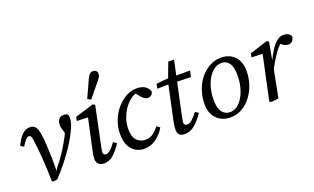

<svg xmlns="http://www.w3.org/2000/svg" viewBox="-83 -1203 2701 1652"><g transform="rotate(-20 1268.0 -377.0)"><path d="M167 1Q165 -115 158 -209.5Q151 -304 141 -377Q137 -409 130.5 -419Q124 -429 112 -429Q98 -429 84 -413.5Q70 -398 44 -358L15 -377Q44 -438 75.5 -468.5Q107 -499 145 -499Q179 -499 196 -478Q213 -457 220 -411Q227 -369 230.5 -312.5Q234 -256 235.5 -192Q237 -128 236 -65L252 -94Q296 -147 332 -203Q368 -259 402 -323Q405 -330 408 -336Q411 -342 414 -349L408 -372Q404 -385 400 -398.5Q396 -412 396 -426Q396 -463 412.5 -481Q429 -499 456 -499Q470 -499 480 -495.5Q490 -492 495 -487Q497 -483 498.5 -476Q500 -469 500 -457Q500 -433 489.5 -399.5Q479 -366 445 -303Q422 -260 387 -208.5Q352 -157 308.5 -102Q265 -47 216 4L175 9Z M576 -51Q576 -66 578.5 -84.5Q581 -103 588 -134L647 -407L546 -411L552 -446L723 -498L742 -488L672 -151Q667 -128 663.5 -110Q660 -92 660 -82Q660 -69 667.5 -62.5Q675 -56 685 -56Q704 -56 725 -73.5Q746 -91 776 -133L806 -113Q774 -63 734.5 -25Q695 13 642 13Q614 13 595 -3.5Q576 -20 576 -51ZM695 -559Q714 -600 732 -639.5Q750 -679 768 -719Q779 -742 792 -754.5Q805 -767 821 -767Q838 -767 849.5 -757.5Q861 -748 861 -731Q861 -719 856 -707Q851 -695 837 -678Q809 -644 781.5 -610Q754 -576 725 -541Z M1015 13Q946 13 901.5 -35Q857 -83 857 -177Q857 -242 880 -300.5Q903 -359 941.5 -403.5Q980 -448 1027 -473.5Q1074 -499 1122 -499Q1174 -499 1202.5 -478.5Q1231 -458 1238 -429Q1235 -410 1222 -399Q1209 -388 1191 -388Q1173 -388 1157.5 -399Q1142 -410 1128 -428L1102 -460Q1062 -447 1024 -407Q986 -367 962 -310.5Q938 -254 938 -190Q938 -123 968.5 -90Q999 -57 1048 -57Q1091 -57 1121.5 -81.5Q1152 -106 1175 -134L1202 -113Q1172 -60 1122 -23.5Q1072 13 1015 13Z M1380 13Q1352 13 1335 -2Q1318 -17 1318 -48Q1318 -65 1320 -82Q1322 -99 1328 -129L1394 -437L1292 -435L1300 -477L1410 -488L1460 -622H1513L1484 -486H1610L1598 -430L1473 -434L1411 -146Q1407 -124 1404 -108.5Q1401 -93 1401 -84Q1401 -71 1409 -64Q1417 -57 1429 -57Q1450 -57 1472 -75.5Q1494 -94 1528 -137L1557 -117Q1522 -64 1478.5 -25.5Q1435 13 1380 13Z M1802 13Q1727 13 1677.5 -34.5Q1628 -82 1628 -170Q1628 -238 1649 -297.5Q1670 -357 1706.5 -402Q1743 -447 1792 -473Q1841 -499 1896 -499Q1972 -499 2019 -451.5Q2066 -404 2066 -317Q2066 -251 2045.5 -191.5Q2025 -132 1989 -86Q1953 -40 1905 -13.5Q1857 13 1802 13ZM1812 -31Q1850 -31 1880.5 -54Q1911 -77 1933.5 -116.5Q1956 -156 1968 -205.5Q1980 -255 1980 -307Q1980 -386 1954 -420.5Q1928 -455 1886 -455Q1837 -455 1798 -417Q1759 -379 1736.5 -316Q1714 -253 1714 -178Q1714 -101 1741.5 -66Q1769 -31 1812 -31Z M2159 0 2246 -407 2146 -411 2152 -446 2315 -498 2334 -488 2305 -329V-327Q2327 -373 2352 -412Q2377 -451 2406 -475Q2435 -499 2467 -499Q2520 -499 2536 -463Q2535 -438 2521 -422Q2507 -406 2482 -406Q2464 -406 2448 -414.5Q2432 -423 2419 -436Q2387 -406 2357 -361Q2327 -316 2293 -255L2285 -219Q2274 -164 2264 -110Q2254 -56 2243 0L2177 8Z"/></g></svg>

Font: Source Serif 4 SmText
Style: Italic
Weight: 400
Italic angle: -12°
Designer: Frank Grießhammer
Foundry: Adobe
Version: Version 4.005;hotconv 1.1.0;makeotfexe 2.6.0